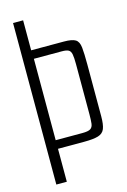

<svg xmlns="http://www.w3.org/2000/svg" viewBox="-118 -670 587 884"><g transform="rotate(-15 175.5 -228.0)"><path d="M37 157V-613H85V-470H241Q280 -470 296 -460Q312 -450 315 -421.5Q318 -393 318 -339V-93Q318 -54 310 -34Q302 -14 279 -7Q256 0 211 0H87V157ZM87 -41H214Q242 -41 253 -48Q264 -55 266 -72Q268 -89 268 -117V-355Q268 -386 265 -402Q262 -418 252 -423.5Q242 -429 220 -429H87Z"/></g></svg>

Font: Smooch Sans Thin
Style: Regular
Weight: 400
Version: Version 1.010